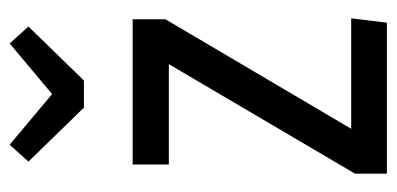

<svg xmlns="http://www.w3.org/2000/svg" viewBox="-232 -590 822 398"><g transform="rotate(-90 179.0 -391.0)"><path d="M338 -459 111 -74H340L331 0H18V-66L245 -452H37V-527H338ZM323 -743 211 -628H155L43 -743L78 -782L183 -694L288 -782Z"/></g></svg>

Font: Fira Sans Compressed
Style: Regular
Weight: 400
Width: 1
Designer: bBox Type GmbH & Carrois Corporate GbR & Edenspiekermann AG
Foundry: bBox Type GmbH & Carrois Corporate GbR & Edenspiekermann AG
Version: Version 4.301